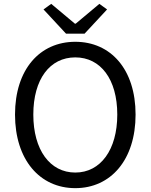

<svg xmlns="http://www.w3.org/2000/svg" viewBox="-20 -964 782 997"><path d="M371 13C555 13 684 -134 684 -369C684 -604 555 -747 371 -747C187 -747 58 -604 58 -369C58 -134 187 13 371 13ZM371 -68C239 -68 153 -186 153 -369C153 -553 239 -666 371 -666C502 -666 589 -553 589 -369C589 -186 502 -68 371 -68ZM323 -789H419L536 -915L496 -944L373 -841H369L246 -944L206 -915Z"/></svg>

Font: Noto Sans Japanese Regular
Style: Regular
Weight: 400
Designer: Ryoko NISHIZUKA (kana & ideographs); Paul D. Hunt (Latin, Greek & Cyrillic); Wenlong ZHANG (bopomofo); Sandoll Communica
Foundry: Adobe Systems Incorporated
Version: Version 1.000;PS 1;hotconv 1.0.78;makeotf.lib2.5.61930